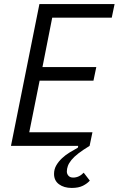

<svg xmlns="http://www.w3.org/2000/svg" viewBox="-20 -718 584 945"><path d="M174 -698H544L530 -631H237L189 -388H454L440 -321H175L124 -67H435L421 0Q388 20 366 37Q344 54 331.5 69.5Q319 85 314 99Q309 113 309 126Q309 138 317 147Q325 156 340 156Q369 156 392 132L422 171Q410 185 388.5 196Q367 207 333 207Q295 207 270.5 189Q246 171 246 138Q246 115 257 96Q268 77 285 61Q302 45 322.5 32.5Q343 20 363 9L365 0H34Z"/></svg>

Font: IBM Plex Sans Condensed
Style: Italic
Weight: 400
Width: 3
Italic angle: -11°
Designer: Mike Abbink, Paul van der Laan, Pieter van Rosmalen
Foundry: Bold Monday
Version: Version 1.3